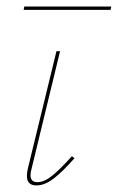

<svg xmlns="http://www.w3.org/2000/svg" viewBox="-20 -562 359 585"><path d="M54 -542H319L317 -532H52ZM62 -26Q62 -36 65 -49L152 -406H163L76 -47Q73 -37 73 -28Q73 -7 94 -7Q115 -7 139.5 -27Q164 -47 199 -86L207 -80Q171 -39 143.5 -18Q116 3 91 3Q62 3 62 -26Z"/></svg>

Font: Ysabeau Infant Hairline
Style: Italic
Weight: 100
Italic angle: -12°
Designer: Christian Thalmann (Catharsis Fonts)
Version: Version 0.003